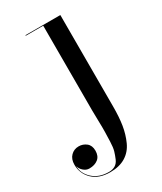

<svg xmlns="http://www.w3.org/2000/svg" viewBox="-258 -529 726 858"><g transform="rotate(-30 105.0 -100.0)"><path d="M205 -460V12Q205 66 198.5 107Q192 148 175.5 184.5Q159 221 127 240.5Q95 260 48 260Q-10 260 -42.5 228.5Q-75 197 -75 151Q-75 122 -58.5 105.5Q-42 89 -18 89Q4 89 21 102.5Q38 116 38 143Q38 171 20.5 185Q3 199 -25 199Q-41 199 -54.5 187Q-68 175 -71 160Q-71 198 -39.5 227Q-8 256 43 256Q62 256 75.5 248Q89 240 96.5 222.5Q104 205 109 188Q114 171 115 141Q116 111 116.5 91Q117 71 116 34.5Q115 -2 115 -20V-457H25V-460Z"/></g></svg>

Font: Bodoni* 72
Style: Regular
Weight: 400
Version: Version 1.003